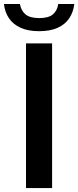

<svg xmlns="http://www.w3.org/2000/svg" viewBox="-60 -962 400 982"><path d="M73 0V-740H206.5V0ZM140.5 -802.5Q84 -802.5 45.8 -819.8Q7.5 -837 -13.8 -868.2Q-35 -899.5 -40 -941.5H42Q48 -906.5 71 -888Q94 -869.5 140.5 -869.5Q187.5 -869.5 210 -888Q232.5 -906.5 238 -941.5H320Q315 -899.5 294 -868.2Q273 -837 234.8 -819.8Q196.5 -802.5 140.5 -802.5Z"/></svg>

Font: Encode Sans Condensed Thin SemiBold
Style: Regular
Weight: 600
Version: Version 3.002